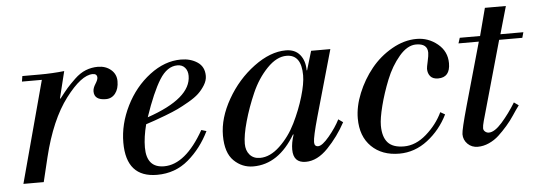

<svg xmlns="http://www.w3.org/2000/svg" viewBox="-45 -739 2450 875"><g transform="rotate(-5 1180.5 -302.0)"><path d="M156 -465H65L69 -490H149Q206 -490 261 -496L231 -374L233 -372Q257 -403 270 -418Q283 -433 308 -457Q333 -481 359.5 -491.5Q386 -502 415 -502Q451 -502 475 -481.5Q499 -461 499 -429Q499 -394 482.5 -373Q466 -352 439 -352Q386 -352 386 -392Q386 -407 397.5 -425Q409 -443 409 -453Q409 -471 389 -471Q337 -471 264.5 -375.5Q192 -280 151 -112L124 0H31Z M860 -174 883 -167Q846 -91 785.5 -39.5Q725 12 642 12Q501 12 501 -147Q501 -232 542 -314.5Q583 -397 652 -449.5Q721 -502 795 -502Q839 -502 870.5 -481Q902 -460 902 -418Q902 -397 889 -376Q876 -355 859 -339Q842 -323 811.5 -305.5Q781 -288 760 -278Q739 -268 702.5 -254Q666 -240 653.5 -236Q641 -232 612 -222Q597 -164 597 -117Q597 -24 677 -24Q775 -24 860 -174ZM824 -425Q824 -448 811.5 -462.5Q799 -477 777 -477Q730 -477 695 -421Q660 -365 622 -253Q824 -322 824 -425Z M1390 -490H1478L1392 -187Q1367 -98 1367 -74Q1367 -54 1384 -54Q1403 -54 1435.5 -93Q1468 -132 1486 -168L1507 -153Q1473 -90 1424 -39Q1375 12 1322 12Q1265 12 1265 -49Q1265 -80 1277 -116L1275 -118Q1198 12 1082 12Q1031 12 993.5 -24.5Q956 -61 956 -140Q956 -220 1004.5 -305Q1053 -390 1128.5 -446Q1204 -502 1275 -502Q1317 -502 1339.5 -474.5Q1362 -447 1362 -403H1364ZM1052 -94Q1052 -63 1069 -43.5Q1086 -24 1116 -24Q1162 -24 1206.5 -66Q1251 -108 1280 -167Q1309 -226 1326.5 -285Q1344 -344 1344 -382Q1344 -477 1276 -477Q1231 -477 1187 -431.5Q1143 -386 1115 -322Q1087 -258 1069.5 -195.5Q1052 -133 1052 -94Z M1952 -160 1973 -148Q1939 -79 1880 -33.5Q1821 12 1750 12Q1671 12 1623 -35Q1575 -82 1575 -164Q1575 -219 1599.5 -279Q1624 -339 1664 -388.5Q1704 -438 1760 -470Q1816 -502 1873 -502Q1927 -502 1969 -467.5Q2011 -433 2011 -379Q2011 -314 1956 -314Q1932 -314 1920.5 -327.5Q1909 -341 1909 -362Q1909 -369 1915 -395.5Q1921 -422 1921 -435Q1921 -477 1869 -477Q1829 -477 1791.5 -433Q1754 -389 1730 -329Q1706 -269 1691.5 -212Q1677 -155 1677 -123Q1677 -71 1700 -45Q1723 -19 1774 -19Q1828 -19 1877 -62Q1926 -105 1952 -160Z M2155 -465H2062L2070 -490H2163L2196 -616H2292L2256 -490H2361L2354 -465H2248L2146 -103Q2140 -81 2140 -70Q2140 -61 2147.5 -54.5Q2155 -48 2165 -48Q2191 -48 2225.5 -87Q2260 -126 2290 -175L2311 -160Q2296 -140 2281 -117Q2266 -94 2246 -71Q2226 -48 2206 -29.5Q2186 -11 2160.5 0.5Q2135 12 2109 12Q2081 12 2062.5 -6.5Q2044 -25 2044 -51Q2044 -71 2074 -178Z"/></g></svg>

Font: Justus
Style: Italic
Weight: 400
Italic angle: -12°
Version: Version 001.001